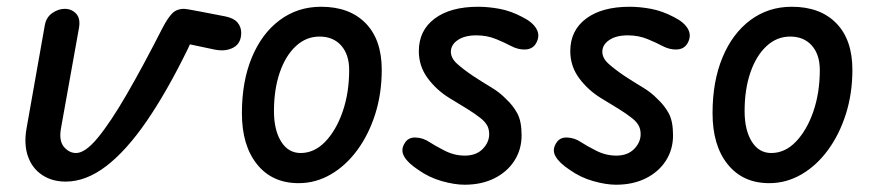

<svg xmlns="http://www.w3.org/2000/svg" viewBox="-20 -524 2520 554"><path d="M169.5 0Q130.5 0 101.8 -19Q73 -38 60.8 -72.5Q48.5 -107 56.5 -153L109.5 -452.5Q114 -475 131.5 -486.8Q149 -498.5 166.5 -498.5Q186.5 -498.5 199.5 -484.8Q212.5 -471 208 -444L156 -154Q149.5 -118 164.5 -100.2Q179.5 -82.5 199.5 -82.5Q226 -82.5 262.2 -126.5Q298.5 -170.5 345.5 -251.5Q392.5 -332.5 449.5 -444.5Q464 -472 476.8 -485.2Q489.5 -498.5 511.5 -498.5Q514 -498.5 523.2 -497Q532.5 -495.5 557.2 -490.8Q582 -486 631 -476.5Q655 -471.5 665.5 -458.8Q676 -446 676 -429.5Q676 -399 653.5 -386.8Q631 -374.5 599 -381L528 -396L522 -383Q462 -260 403.2 -174.5Q344.5 -89 286.2 -44.5Q228 0 169.5 0Z M841.5 4.5Q765.5 4.5 721.8 -49.8Q678 -104 678 -197.5Q678 -289.5 706.8 -358.5Q735.5 -427.5 787.2 -466Q839 -504.5 906.5 -504.5Q988.5 -504.5 1035 -457Q1081.5 -409.5 1081.5 -322.5Q1081.5 -254.5 1062.8 -195.2Q1044 -136 1011 -91Q978 -46 934.5 -20.8Q891 4.5 841.5 4.5ZM847.5 -82.5Q887 -82.5 918.5 -115.2Q950 -148 968.8 -202.2Q987.5 -256.5 987.5 -322Q987.5 -366.5 964.5 -392.5Q941.5 -418.5 902 -418.5Q863.5 -418.5 833.8 -391Q804 -363.5 787.2 -314.8Q770.5 -266 770.5 -203.5Q770.5 -149 791 -115.8Q811.5 -82.5 847.5 -82.5Z M1320.5 9Q1291.5 9 1254.5 -1.5Q1217.5 -12 1186 -34.5Q1156.5 -54 1146 -72.8Q1135.5 -91.5 1147.5 -110.5Q1157.5 -128 1179.2 -127.2Q1201 -126.5 1220 -113.5Q1233.5 -104.5 1262 -89.8Q1290.5 -75 1321 -75Q1354 -75 1372.8 -94.2Q1391.5 -113.5 1391.5 -136.5Q1391.5 -153 1384.5 -164Q1377.5 -175 1365.5 -184Q1351 -195.5 1327.5 -210.2Q1304 -225 1277 -241Q1239.5 -264 1214 -298.5Q1188.5 -333 1188.5 -376.5Q1188.5 -436 1234 -470.2Q1279.5 -504.5 1360 -504.5Q1389 -504.5 1421.5 -498.5Q1454 -492.5 1488 -474.5Q1517 -460 1528 -440.5Q1539 -421 1527 -399.5Q1517.5 -382.5 1496.5 -381.2Q1475.5 -380 1453 -392Q1438.5 -400 1412 -411Q1385.5 -422 1354.5 -422Q1321 -422 1301 -408.5Q1281 -395 1281 -374.5Q1281 -356 1299.5 -339.5Q1318 -323 1345.5 -304.5Q1371.5 -287.5 1397 -272.2Q1422.5 -257 1440.5 -238Q1460 -220 1472.5 -197.2Q1485 -174.5 1485 -133.5Q1485 -92.5 1464.2 -60.2Q1443.5 -28 1406.5 -9.5Q1369.5 9 1320.5 9Z M1757.5 9Q1728.5 9 1691.5 -1.5Q1654.5 -12 1623 -34.5Q1593.5 -54 1583 -72.8Q1572.5 -91.5 1584.5 -110.5Q1594.5 -128 1616.2 -127.2Q1638 -126.5 1657 -113.5Q1670.5 -104.5 1699 -89.8Q1727.5 -75 1758 -75Q1791 -75 1809.8 -94.2Q1828.5 -113.5 1828.5 -136.5Q1828.5 -153 1821.5 -164Q1814.5 -175 1802.5 -184Q1788 -195.5 1764.5 -210.2Q1741 -225 1714 -241Q1676.5 -264 1651 -298.5Q1625.5 -333 1625.5 -376.5Q1625.5 -436 1671 -470.2Q1716.5 -504.5 1797 -504.5Q1826 -504.5 1858.5 -498.5Q1891 -492.5 1925 -474.5Q1954 -460 1965 -440.5Q1976 -421 1964 -399.5Q1954.5 -382.5 1933.5 -381.2Q1912.5 -380 1890 -392Q1875.5 -400 1849 -411Q1822.5 -422 1791.5 -422Q1758 -422 1738 -408.5Q1718 -395 1718 -374.5Q1718 -356 1736.5 -339.5Q1755 -323 1782.5 -304.5Q1808.5 -287.5 1834 -272.2Q1859.5 -257 1877.5 -238Q1897 -220 1909.5 -197.2Q1922 -174.5 1922 -133.5Q1922 -92.5 1901.2 -60.2Q1880.5 -28 1843.5 -9.5Q1806.5 9 1757.5 9Z M2199.5 4.5Q2123.5 4.5 2079.8 -49.8Q2036 -104 2036 -197.5Q2036 -289.5 2064.8 -358.5Q2093.5 -427.5 2145.2 -466Q2197 -504.5 2264.5 -504.5Q2346.5 -504.5 2393 -457Q2439.5 -409.5 2439.5 -322.5Q2439.5 -254.5 2420.8 -195.2Q2402 -136 2369 -91Q2336 -46 2292.5 -20.8Q2249 4.5 2199.5 4.5ZM2205.5 -82.5Q2245 -82.5 2276.5 -115.2Q2308 -148 2326.8 -202.2Q2345.5 -256.5 2345.5 -322Q2345.5 -366.5 2322.5 -392.5Q2299.5 -418.5 2260 -418.5Q2221.5 -418.5 2191.8 -391Q2162 -363.5 2145.2 -314.8Q2128.5 -266 2128.5 -203.5Q2128.5 -149 2149 -115.8Q2169.5 -82.5 2205.5 -82.5Z"/></svg>

Font: Edu AU VIC WA NT Hand Medium
Style: Regular
Weight: 500
Version: Version 1.001